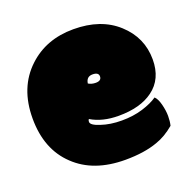

<svg xmlns="http://www.w3.org/2000/svg" viewBox="-105 -651 763 769"><g transform="rotate(-20 276.5 -266.5)"><path d="M303.2 15.1Q168 15.1 89.8 -60.1Q9.8 -135.7 9.8 -267.3Q9.8 -398.9 92.3 -476.1Q168.5 -547.9 285.2 -547.9Q401.9 -547.9 472.4 -483.6Q543 -419.4 543 -325.7Q543 -242.2 484.9 -199.7Q431.2 -159.7 338.4 -159.7Q269 -159.7 221.2 -188.5Q217.3 -185.5 217.3 -177.7Q217.3 -163.1 255.9 -150.9Q294.4 -137.7 343.5 -137.7Q392.6 -137.7 432.9 -150.1Q473.1 -162.6 497.6 -179.7Q509.3 -169.4 516.4 -141.8Q523.4 -114.3 523.4 -91.6Q523.4 -68.8 519 -51.3Q481 -19 440.9 -5.4Q384.3 15.1 303.2 15.1ZM296.9 -315.4Q321.3 -315.4 321.3 -334Q321.3 -351.6 295.4 -351.6Q269.5 -351.6 265.6 -323.7Q279.3 -315.4 296.9 -315.4Z"/></g></svg>

Font: Modak
Style: Regular
Weight: 400
Version: Version 1.036;PS Version 1.000;hotconv 1.0.79;makeotf.lib2.5